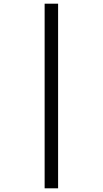

<svg xmlns="http://www.w3.org/2000/svg" viewBox="-20 -780 557 1041"><path d="M222 241V-760H295V241Z"/></svg>

Font: Noto Sans Adlam
Style: Regular
Weight: 400
Designer: Mark Jamra, Neil Patel
Foundry: JamraPatel LLC
Version: Version 3.001